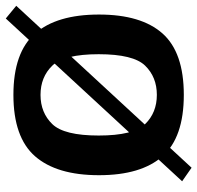

<svg xmlns="http://www.w3.org/2000/svg" viewBox="-31 -637 698 680"><g transform="rotate(90 318.0 -297.0)"><path d="M-1.5 -5.5 43.5 31.5 620 -593 572 -626.5ZM314 4.5Q464.5 4.5 531.5 -72.2Q598.5 -149 598.5 -298.5Q598.5 -448 531.5 -523.5Q464.5 -599 314 -599Q163.5 -599 96.5 -523.5Q29.5 -448 29.5 -298.5Q29.5 -149 96.5 -72.2Q163.5 4.5 314 4.5ZM314 -91.5Q251 -91.5 210.5 -133.2Q170 -175 170 -297.5Q170 -420.5 210.5 -462Q251 -503.5 314 -503.5Q377 -503.5 417.5 -462Q458 -420.5 458 -297.5Q458 -175 417.5 -133.2Q377 -91.5 314 -91.5Z"/></g></svg>

Font: Anybody Thin SemiBold
Style: Regular
Weight: 600
Version: Version 1.113;gftools[0.9.25]